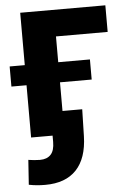

<svg xmlns="http://www.w3.org/2000/svg" viewBox="-58 -586 564 837"><g transform="rotate(-5 224.0 -167.5)"><path d="M435 -545.9V-429.5H208.8V0H62.4V-545.9ZM-3.8 -228.7V-316.7H347.5V-228.7ZM106.2 211.1Q87.1 211.1 69.8 209.5Q52.5 207.9 34.4 204.3L41.8 96.1Q52.6 98.1 67.1 99.3Q81.7 100.6 92.5 100.6Q123.4 100.6 139.9 82.9Q156.4 65.3 156.4 27.6V0H105.3V-103.3H295.1L292.2 14.7Q289.6 111.3 242.3 161.2Q194.9 211.1 106.2 211.1Z"/></g></svg>

Font: Adwaita Sans
Style: Regular
Weight: 400
Designer: Rasmus Andersson
Foundry: rsms
Version: Version 4.001;git-9221beed3